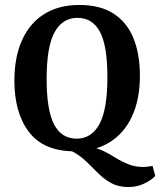

<svg xmlns="http://www.w3.org/2000/svg" viewBox="-20 -601 646 774"><path d="M210 -7 266 -16Q311 -16 341.5 -10Q372 -4 395.5 7Q419 18 444 34Q472 51 498.5 61.5Q525 72 555 72Q567 72 577 70.5Q587 69 595 68L606 108Q592 124 562.5 138.5Q533 153 498 153Q458 153 430 138Q402 123 379 100.5Q356 78 333 55Q310 32 281 14.5Q252 -3 210 -7ZM38 -276Q38 -371 69 -439.5Q100 -508 158.5 -544.5Q217 -581 300 -581Q384 -581 438 -546Q492 -511 518 -447Q544 -383 544 -296Q544 -201 512.5 -132.5Q481 -64 422 -27.5Q363 9 281 9Q157 9 97.5 -68Q38 -145 38 -276ZM168 -283Q168 -157 198 -99.5Q228 -42 289 -42Q349 -42 381 -101Q413 -160 413 -290Q413 -416 383 -472.5Q353 -529 292 -529Q232 -529 200 -471Q168 -413 168 -283Z"/></svg>

Font: Yrsa SemiBold
Style: Regular
Weight: 600
Version: Version 2.004